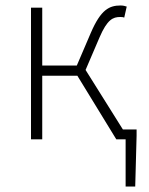

<svg xmlns="http://www.w3.org/2000/svg" viewBox="-20 -508 543 700"><path d="M93 0H134V-232H262L404 0H438V172H473L478 -13V-36H428L292 -253L343 -372C371 -437 392 -446 418 -446C425 -446 427 -446 433 -444L442 -484C437 -486 428 -488 420 -488C379 -488 348 -474 311 -388L260 -269H134V-480H93Z"/></svg>

Font: Source Sans Pro Light
Style: Regular
Weight: 300
Designer: Paul D. Hunt
Foundry: Adobe Systems Incorporated
Version: Version 3.006;hotconv 1.0.111;makeotfexe 2.5.65597